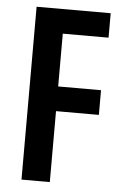

<svg xmlns="http://www.w3.org/2000/svg" viewBox="-52 -752 505 790"><g transform="rotate(5 200.5 -357.0)"><path d="M184 0H67V-714H373V-613H184V-395H361V-293H184Z"/></g></svg>

Font: Noto Sans Ethiopic ExtraCondensed SemiBold
Style: Regular
Weight: 600
Width: 2
Designer: Monotype Design Team
Foundry: Monotype Imaging Inc.
Version: Version 2.102; ttfautohint (v1.8.4.7-5d5b)